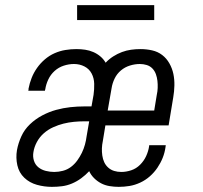

<svg xmlns="http://www.w3.org/2000/svg" viewBox="-20 -719 790 747"><path d="M182 8Q152 8 123.5 0Q95 -8 74.5 -27.5Q54 -47 47.5 -76Q41 -105 46 -135Q51 -162 63 -188.5Q75 -215 96.5 -235.5Q118 -256 144.5 -270Q171 -284 198.5 -291.5Q226 -299 253.5 -302Q281 -305 308 -305H336L344 -350Q347 -371 346.5 -393Q346 -415 336.5 -433Q327 -451 308.5 -460.5Q290 -470 268 -470Q248 -470 228 -463.5Q208 -457 192.5 -443Q177 -429 168 -410Q159 -391 156 -371Q155 -370 155 -368.5Q155 -367 155 -366H90Q91 -368 91 -370Q91 -372 91 -374Q95 -395 103 -415.5Q111 -436 124 -454.5Q137 -473 154.5 -488Q172 -503 192.5 -512Q213 -521 234.5 -524.5Q256 -528 277 -528Q295 -528 311.5 -525.5Q328 -523 343 -516.5Q358 -510 370.5 -499.5Q383 -489 391 -475Q404 -489 420.5 -499.5Q437 -510 454.5 -516.5Q472 -523 490 -525.5Q508 -528 526 -528Q550 -528 572 -523Q594 -518 611 -505Q628 -492 639 -472.5Q650 -453 654.5 -431.5Q659 -410 658.5 -386.5Q658 -363 654 -340L636 -231H390L380 -170Q377 -156 376.5 -142Q376 -128 378 -114Q380 -100 385.5 -88Q391 -76 401 -67Q411 -58 424 -54Q437 -50 452 -50Q471 -50 490.5 -56.5Q510 -63 525 -78Q540 -93 548.5 -111.5Q557 -130 560 -149Q560 -151 560 -152Q560 -153 561 -154H625Q625 -153 624.5 -151Q624 -149 624 -147Q621 -125 613 -105Q605 -85 592.5 -66.5Q580 -48 563 -33Q546 -18 525.5 -8.5Q505 1 484 4.5Q463 8 442 8Q424 8 406 5Q388 2 373 -6Q358 -14 346 -26Q334 -38 327 -53Q313 -38 296 -25.5Q279 -13 260 -5Q241 3 221.5 5.5Q202 8 182 8ZM399 -289H580L590 -350Q593 -363 593.5 -377Q594 -391 592.5 -404.5Q591 -418 586.5 -430.5Q582 -443 573 -452.5Q564 -462 551 -466Q538 -470 524 -470Q505 -470 485.5 -464Q466 -458 450.5 -445Q435 -432 426 -413.5Q417 -395 414 -375ZM191 -50Q208 -50 225 -54.5Q242 -59 256 -69.5Q270 -80 280.5 -94.5Q291 -109 298.5 -124.5Q306 -140 310.5 -156.5Q315 -173 317 -189L327 -247H308Q288 -247 267.5 -245Q247 -243 227 -238Q207 -233 187 -224Q167 -215 150.5 -200.5Q134 -186 123.5 -166.5Q113 -147 110 -127Q107 -110 112 -94Q117 -78 129.5 -68Q142 -58 158.5 -54Q175 -50 191 -50ZM280 -641V-699H580V-641Z"/></svg>

Font: Iosevka Etoile Light Oblique
Style: Regular
Weight: 300
Italic angle: -9°
Designer: Belleve Invis
Foundry: Belleve Invis
Version: Version 15.5.2; ttfautohint (v1.8.4)